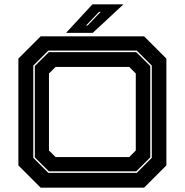

<svg xmlns="http://www.w3.org/2000/svg" viewBox="-20 -868 854 888"><path d="M168 0 65 -103V-597L168 -700H646.5L749.5 -597V-103L646.5 0ZM203.5 -68.5H612.5L682 -138V-564.5L612.5 -634H203.5L134 -564.5V-138ZM206 -75.5 141 -140V-562.5L206 -627H610L675 -562.5V-140L610 -75.5ZM237 -141.5H577.5L608 -172V-528L577.5 -558.5H237L206.5 -528V-172ZM285.5 -716 407.5 -848H551L409 -716ZM378 -750H385L445.5 -813H438Z"/></svg>

Font: Tourney Expanded ExtraBold
Style: Regular
Weight: 800
Width: 7
Designer: Tyler Finck
Foundry: Etcetera Type Co
Version: Version 1.010; ttfautohint (v1.8.3)